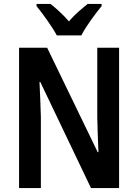

<svg xmlns="http://www.w3.org/2000/svg" viewBox="-20 -957 703 977"><path d="M269 -777H394C416 -821 465 -887 497 -926V-937H426C395 -911 363 -887 331 -848C300 -884 264 -916 237 -937H166V-926C199 -885 247 -819 269 -777ZM586 0V-714H475V-358C476 -305 478 -255 481 -183H477L220 -714H77V0H188V-361C186 -414 185 -467 181 -540H185L443 0Z"/></svg>

Font: Noto Sans Gurmukhi UI Condensed SemiBold
Style: Regular
Weight: 600
Width: 3
Designer: Jelle Bosma - Monotype Design Team
Foundry: Monotype Imaging Inc.
Version: Version 2.004